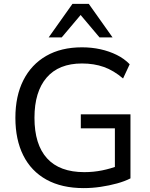

<svg xmlns="http://www.w3.org/2000/svg" viewBox="-20 -957 769 986"><path d="M410 9Q297 9 218.5 -34.5Q140 -78 99.5 -159Q59 -240 59 -352Q59 -464 100 -545Q141 -626 217.5 -670Q294 -714 401 -714Q451 -714 496 -704Q541 -694 579.5 -675Q618 -656 646 -627L612 -554Q564 -595 513.5 -613Q463 -631 401 -631Q282 -631 219.5 -558.5Q157 -486 157 -352Q157 -215 221.5 -144Q286 -73 413 -73Q460 -73 504.5 -82Q549 -91 590 -107L570 -57V-298H395V-370H650V-41Q621 -26 581 -15Q541 -4 497 2.5Q453 9 410 9ZM230 -765 352 -937H436L558 -765H491L394 -880L297 -765Z"/></svg>

Font: Nunito Sans 12pt ExtraLight 12pt Medium
Style: Regular
Weight: 500
Version: Version 3.101;gftools[0.9.27]